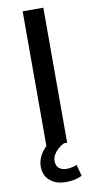

<svg xmlns="http://www.w3.org/2000/svg" viewBox="-99 -747 497 987"><g transform="rotate(-10 149.0 -253.5)"><path d="M95 0V-705H203V0ZM163 198Q111 198 79.5 171Q48 144 48 98Q48 57 76 19.5Q104 -18 149 -40L186 0Q171 7 156.5 19.5Q142 32 132.5 48Q123 64 123 82Q123 108 139 120Q155 132 177 132Q191 132 204 129Q217 126 231 121L247 180Q229 189 209 193.5Q189 198 163 198Z"/></g></svg>

Font: Nunito Sans 9pt SemiBold
Style: Regular
Weight: 600
Version: Version 3.101;gftools[0.9.27]